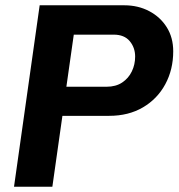

<svg xmlns="http://www.w3.org/2000/svg" viewBox="-20 -706 675 726"><path d="M33 0 130 -686H450Q502 -686 544 -664Q586 -642 610.5 -603Q635 -564 635 -512Q635 -443 605 -387.5Q575 -332 520.5 -300Q466 -268 393 -268H216L178 0ZM231 -378H383Q418 -378 442 -394Q466 -410 478.5 -436Q491 -462 491 -492Q491 -526 470.5 -550.5Q450 -575 410 -575H259Z"/></svg>

Font: Chivo Medium SemiBold
Style: Italic
Weight: 600
Italic angle: -8.05°
Version: Version 2.002